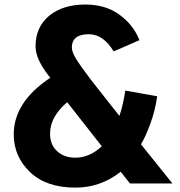

<svg xmlns="http://www.w3.org/2000/svg" viewBox="-20 -814 800 852"><path d="M202.1 -220.7Q202.1 -171.9 233.4 -143.1Q264.6 -114.3 314.5 -114.3Q377.9 -114.3 431.6 -165L278.3 -360.4Q202.1 -295.9 202.1 -220.7ZM41 -217.8Q41 -361.3 203.1 -468.8Q137.7 -549.8 137.7 -607.4Q137.7 -694.3 198.2 -744.1Q258.8 -793.9 359.4 -793.9Q449.2 -793.9 511.2 -748Q573.2 -702.1 598.6 -635.7L484.4 -585.9Q438.5 -662.1 374 -662.1Q298.8 -662.1 298.8 -602.5Q298.8 -589.8 308.1 -570.3Q317.4 -550.8 340.3 -518.6Q363.3 -486.3 382.8 -460.9Q402.3 -435.5 443.8 -383.3Q485.4 -331.1 509.8 -299.8Q525.4 -343.8 536.1 -412.1L677.7 -386.7Q668 -321.3 646.5 -263.2Q625 -205.1 605.5 -173.8L745.1 0H556.6L515.6 -51.8Q425.8 18.6 314.5 18.6Q185.5 18.6 113.3 -50.3Q41 -119.1 41 -217.8Z"/></svg>

Font: Gothic A1 Black
Style: Regular
Weight: 900
Version: Version 2.50